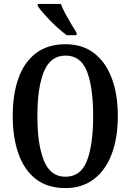

<svg xmlns="http://www.w3.org/2000/svg" viewBox="-20 -951 667 981"><path d="M314 10Q223 10 163.5 -36Q104 -82 74.5 -165Q45 -248 45 -359Q45 -470 74.5 -552Q104 -634 164 -679.5Q224 -725 315 -725Q401 -725 460.5 -679.5Q520 -634 551 -551.5Q582 -469 582 -358Q582 -247 551 -164.5Q520 -82 460 -36Q400 10 314 10ZM314 -48Q393 -48 424.5 -130Q456 -212 456 -358Q456 -504 424.5 -585.5Q393 -667 315 -667Q238 -667 204.5 -585.5Q171 -504 171 -358Q171 -212 204.5 -130Q238 -48 314 -48ZM321 -771Q296 -789 265.5 -817.5Q235 -846 209 -875Q183 -904 173 -921V-931H291Q299 -909 313.5 -882Q328 -855 343.5 -829Q359 -803 371 -784V-771Z"/></svg>

Font: Noto Serif Thai ExtraCondensed SemiBold
Style: Regular
Weight: 600
Width: 2
Designer: Monotype Design Team
Foundry: Monotype Imaging Inc.
Version: Version 2.001; ttfautohint (v1.8.4.7-5d5b)